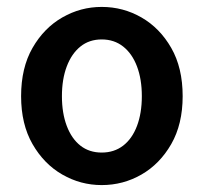

<svg xmlns="http://www.w3.org/2000/svg" viewBox="-20 -523 589 555"><path d="M274 12Q213 12 160 -18.5Q107 -49 74 -106.5Q41 -164 41 -245Q41 -327 74 -384.5Q107 -442 160 -472.5Q213 -503 274 -503Q336 -503 389 -472.5Q442 -442 475 -384.5Q508 -327 508 -245Q508 -164 475 -106.5Q442 -49 389 -18.5Q336 12 274 12ZM274 -82Q310 -82 336 -102Q362 -122 376 -159Q390 -196 390 -245Q390 -294 376 -331Q362 -368 336 -388.5Q310 -409 274 -409Q238 -409 212.5 -388.5Q187 -368 173 -331Q159 -294 159 -245Q159 -196 173 -159Q187 -122 212.5 -102Q238 -82 274 -82Z"/></svg>

Font: Source Sans 3 ExtraLight SemiBold
Style: Regular
Weight: 600
Version: Version 3.052;hotconv 1.1.0;makeotfexe 2.6.0